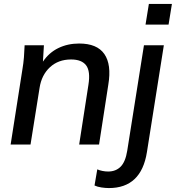

<svg xmlns="http://www.w3.org/2000/svg" viewBox="-20 -734 893 975"><path d="M34 0ZM34 0 94 -383Q99 -412 101.5 -442.5Q104 -473 105 -504H203L198 -421Q229 -467 276.5 -490Q324 -513 382 -513Q473 -513 510 -459.5Q547 -406 530 -304L483 0H382L429 -303Q440 -372 417.5 -402Q395 -432 341 -432Q276 -432 233.5 -392.5Q191 -353 181 -288L135 0ZM719 -609 736 -714H853L836 -609ZM533 221Q516 221 495.5 218Q475 215 460 208L474 126Q485 131 500 134Q515 137 529 137Q568 137 592.5 112.5Q617 88 626 32L711 -504H812L726 39Q697 221 533 221Z"/></svg>

Font: Winston Medium
Style: Italic
Weight: 500
Italic angle: -9°
Designer: Original fonts by Vernon Adams / Changes by Cristiano Sobral
Foundry: Original fonts by Vernon Adams / Changes by Cristiano Sobral
Version: Version 2.503;July 17, 2020;FontCreator 13.0.0.2655 64-bit